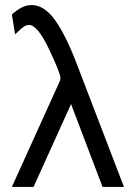

<svg xmlns="http://www.w3.org/2000/svg" viewBox="-20 -742 540 762"><path d="M27 0 216 -417Q220 -425 220 -432Q220 -451 174.5 -547Q129 -643 95 -643Q90 -643 84 -641Q78 -639 71 -633.5Q64 -628 61 -625.5Q58 -623 49 -614L40 -606L27 -684Q68 -722 105 -722Q156 -722 199 -661.5Q242 -601 286 -485L472 0H387L262 -329L113 0Z"/></svg>

Font: CMU Sans Serif
Style: Medium
Weight: 500
Version: Version 0.7.0